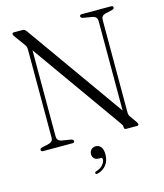

<svg xmlns="http://www.w3.org/2000/svg" viewBox="-130 -797 936 1099"><g transform="rotate(-15 338.0 -247.0)"><path d="M229 -10.5Q229 0 216.5 0H43Q30.5 0 30.5 -10.5Q30.5 -18 43 -22L85 -31.5Q96.5 -35 103 -42Q109.5 -49 109.5 -63V-579Q109.5 -591.5 108 -598.2Q106.5 -605 100.5 -613L54 -677Q47 -686.5 47 -692Q47 -700 57 -700H110Q121.5 -700 132.5 -684L542.5 -106.5V-637Q542.5 -662 516.5 -668.5L459.5 -678Q447 -682 447 -689.5Q447 -700 459.5 -700H633Q645.5 -700 645.5 -689.5Q645.5 -682 633 -678L591 -668.5Q566.5 -662 566.5 -637V-90Q566.5 -74.5 573.5 -64L601 -25.5Q609.5 -12.5 609.5 -8.5Q609.5 0 598 0H535.5Q523.5 0 523.5 -10.5Q523.5 -18 522 -23Q520.5 -28 514 -37L133.5 -573V-63Q133.5 -38 158.5 -31.5L216.5 -22Q229 -18 229 -10.5ZM339.5 123.5Q321.5 123.5 312.2 113.2Q303 103 303 88.5Q303 72 313.8 61.5Q324.5 51 340.5 51Q359 51 370.8 65.5Q382.5 80 382.5 110Q382.5 147.5 363.5 172Q344.5 196.5 311.5 205Q301.5 208 299 201Q297 193 306 190.5Q332 183 346.5 166.5Q361 150 361 134Q361 123.5 351.5 123.5Z"/></g></svg>

Font: Fraunces 144pt S050 Light
Style: Regular
Weight: 300
Version: Version 1.000; ttfautohint (v1.8.3)